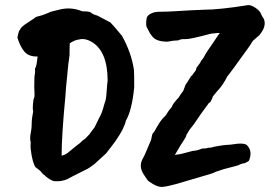

<svg xmlns="http://www.w3.org/2000/svg" viewBox="-20 -690 1055 751"><path d="M389 -286Q395 -298 397 -330Q399 -362 401 -374Q401 -491 337 -527Q311 -542 287 -535Q276 -535 253 -521Q252 -507 252 -474L247 -437L238 -345Q238 -343 236 -316Q221 -159 221 -81Q239 -85 252 -98Q287 -127 291 -129L305 -142Q310 -143 331 -166V-167L350 -192L370 -233Q378 -244 389 -286ZM706 -359Q707 -359 728 -393Q731 -393 739 -406Q748 -415 748 -424L764 -446Q764 -450 776 -464Q789 -489 811 -519Q823 -537 827.5 -543.5Q832 -550 834.5 -554Q837 -558 840 -561H832L812 -559Q808 -559 800 -557Q722 -536 705 -537Q688 -538 677 -532Q660 -532 635 -527Q593 -527 577 -546L567 -559L553 -586Q550 -597 554 -621Q558 -631 571.5 -637.5Q585 -644 604 -644Q635 -644 680 -647Q725 -650 779 -652Q838 -652 950 -670Q960 -671 975 -662Q990 -653 998 -642Q1004 -627 1012 -616Q1024 -587 994 -552L970 -531Q969 -531 957 -511Q876 -398 869 -391Q851 -355 830 -334L812 -312Q812 -307 803 -291L797 -287L767 -246L739 -205L721 -182L709 -162Q709 -156 697.5 -139Q686 -122 678.5 -108.5Q671 -95 664 -84L689 -88L735 -100Q749 -100 771 -109Q781 -109 788 -110Q790 -112 807 -113Q810 -115 834 -119Q858 -123 864 -123Q877 -123 910 -128Q938 -130 946 -122Q969 -99 954 -62Q954 -60 938 -52Q933 -52 918 -47Q918 -44 892 -38Q850 -28 834 -21Q830 -21 822 -17Q805 -9 777 -2Q718 15 707.5 18.5Q697 22 666.5 30.5Q636 39 616 41Q596 43 566 22Q558 17 556 13L544 -5Q519 -40 541 -74Q541 -76 546 -84L571 -143L575 -162Q575 -166 586 -179Q590 -188 596 -197Q602 -206 602 -207Q615 -227 627 -237L640 -257L653 -273Q653 -281 680 -310Q682 -315 697 -335ZM100 -135Q98 -139 98 -149.5Q98 -160 101 -174Q104 -188 104 -207Q104 -226 110 -256Q106 -262 111 -301Q116 -310 115 -325Q114 -340 114 -349Q114 -392 116 -398Q118 -404 117 -422Q123 -428 127 -469Q93 -468 76 -487.5Q59 -507 48 -543Q49 -549 50.5 -554.5Q52 -560 53 -564Q54 -568 57 -572.5Q60 -577 61.5 -579.5Q63 -582 68 -586.5Q73 -591 75 -592.5Q77 -594 84 -598.5Q91 -603 93 -604.5Q95 -606 103.5 -611.5Q112 -617 115 -619Q118 -624 131 -626.5Q144 -629 170 -640Q174 -644 217 -653.5Q260 -663 301 -646Q324 -646 334 -642Q344 -633 361 -629L412 -602Q423 -591 457 -550Q494 -484 504 -416Q505 -397 505 -349Q496 -258 472 -217Q470 -205 461 -187Q461 -185 447.5 -162.5Q434 -140 417 -118.5Q400 -97 395 -90Q354 -52 349 -48Q326 -31 323 -30Q247 8 242.5 11Q238 14 218 18Q189 21 182 15Q166 8 153 -6Q149 -7 137 -22Q121 -34 119 -36Q106 -55 100 -108Q99 -112 100 -135Z"/></svg>

Font: Caveat Brush
Style: Regular
Weight: 400
Designer: Pablo Impallari
Foundry: Creative Lab NY
Version: Version 1.096; ttfautohint (v1.3)